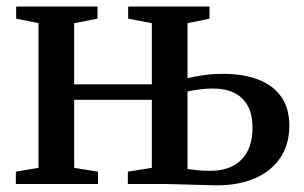

<svg xmlns="http://www.w3.org/2000/svg" viewBox="-20 -552 912 576"><path d="M630 4Q617.5 4 597.2 3.2Q577 2.5 554.2 2Q531.5 1.5 510.8 0.8Q490 0 476.5 0H363.5V-37L435.5 -48.5V-252.5H202.5V-48.5L274 -37V0H27.5V-37L95.5 -48.5V-482.5L28.5 -496V-532.5H272.5V-496L202.5 -482.5V-299H435.5V-482.5L364.5 -496V-532.5H608.5V-496L542.5 -482.5V-317.5Q562.5 -322.5 590.2 -326.5Q618 -330.5 649.5 -330.5Q709.5 -330.5 754.2 -313.5Q799 -296.5 823.5 -262Q848 -227.5 848 -174.5Q848 -119.5 821.5 -79.5Q795 -39.5 746.2 -17.8Q697.5 4 630 4ZM610 -39.5Q671 -39.5 704.2 -73Q737.5 -106.5 737.5 -168.5Q737.5 -209.5 722.8 -235.5Q708 -261.5 681.5 -274Q655 -286.5 618.5 -286.5Q599.5 -286.5 578.5 -283.8Q557.5 -281 542.5 -277.5V-45Q555.5 -43 573.2 -41.2Q591 -39.5 610 -39.5Z"/></svg>

Font: Merriweather 72pt Medium
Style: Regular
Weight: 500
Version: Version 2.100